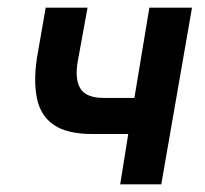

<svg xmlns="http://www.w3.org/2000/svg" viewBox="-20 -480 535 500"><path d="M208 -460 183 -323Q174 -275 189 -250Q204 -225 250 -225H330L369 -460H480L400 0H293L314 -131H221Q155 -131 120.5 -154.5Q86 -178 76.5 -222.5Q67 -267 76 -328L99 -460Z"/></svg>

Font: Jost* Medium
Style: Italic
Weight: 500
Italic angle: -10°
Version: Version 3.7